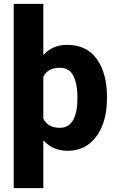

<svg xmlns="http://www.w3.org/2000/svg" viewBox="-20 -770 603 993"><path d="M533.2 -270C533.2 -350.6 515.6 -415.5 480.5 -464.8C445.3 -513.7 394 -538.1 327.1 -538.1C274.4 -538.1 233.9 -518.6 204.1 -484.9V-750H50.8V203.1H204.1V-44.4C234.9 -10.7 274.9 9.8 328.1 9.8C372.6 9.8 410.2 -2 440.9 -25.9C501.5 -72.8 533.2 -157.7 533.2 -259.8ZM380.4 -259.8C380.4 -177.2 357.9 -108.9 289.6 -108.9C246.1 -108.9 219.2 -127 204.1 -156.2V-373C219.2 -403.8 247.6 -419.4 288.6 -419.4C322.3 -419.4 346.2 -405.3 359.9 -377C373.5 -348.6 380.4 -313 380.4 -270Z"/></svg>

Font: Vazirmatn ExtraBold
Style: Regular
Weight: 800
Designer: Saber Rastikerdar
Foundry: Saber Rastikerdar
Version: Version 33.003